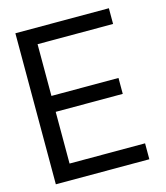

<svg xmlns="http://www.w3.org/2000/svg" viewBox="-112 -836 796 921"><g transform="rotate(-15 286.0 -375.0)"><path d="M140.1 -671.9V-415H473.1V-335.9H140.1V-79.1H515.1V0H50.8V-750H515.1V-671.9Z"/></g></svg>

Font: ø
Style: ø
Weight: 400
Designer: Samuel Oakes
Foundry: Samuel Oakes
Version: Version 1.000;PS 001.000;hotconv 1.0.88;makeotf.lib2.5.64775